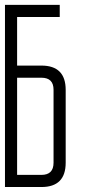

<svg xmlns="http://www.w3.org/2000/svg" viewBox="-20 -752 382 772"><path d="M146.5 -48.8Q195.3 -48.8 195.3 -97.7V-391.1Q195.3 -439.5 146.5 -439.5H48.8V-48.8ZM220.2 -732.4V-683.6H48.8V-488.3H146.5Q244.1 -488.3 244.1 -390.6V-97.7Q244.1 0 146.5 0H0V-732.4Z"/></svg>

Font: Daray
Style: Regular
Weight: 400
Designer: Maxim Raikov
Foundry: Maxim Raikov
Version: Version 1.00 May 24, 2021, initial release